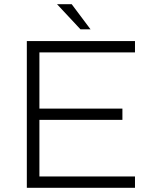

<svg xmlns="http://www.w3.org/2000/svg" viewBox="-20 -896 724 916"><path d="M412 -756 322 -876H252L364 -756ZM108 -700V0H624V-54H168V-324H564V-378H168V-646H624V-700Z"/></svg>

Font: Resamitz
Style: Regular
Weight: 500
Designer: gluk
Foundry: gluk
Version: Version 0.047